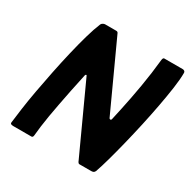

<svg xmlns="http://www.w3.org/2000/svg" viewBox="-152 -819 958 964"><g transform="rotate(30 327.0 -336.5)"><path d="M444 -276Q446 -272 451 -272Q456 -272 457 -278Q464 -309 471.5 -344Q479 -379 486.5 -417.5Q494 -456 501 -497Q508 -538 513.5 -578.5Q519 -619 523 -659Q525 -673 532 -673H639Q645 -673 649.5 -669.5Q654 -666 654 -660Q654 -623 646.5 -570.5Q639 -518 627.5 -456.5Q616 -395 602 -331.5Q588 -268 573 -207.5Q558 -147 544 -96.5Q530 -46 518 -12Q514 -4 508.5 -2Q503 0 496 0H428Q421 0 415 -16L238 -402Q237 -406 234 -406Q231 -406 229 -401Q217 -347 207.5 -299.5Q198 -252 190 -210.5Q182 -169 176 -133.5Q170 -98 166 -67.5Q162 -37 160 -13Q159 0 150 0H45Q39 0 33 -2Q27 -4 28 -12Q32 -46 39 -96.5Q46 -147 57 -207.5Q68 -268 81 -332Q94 -396 108.5 -457.5Q123 -519 138 -571.5Q153 -624 168 -660Q171 -666 177.5 -669.5Q184 -673 189 -673H254Q263 -673 266 -664Z"/></g></svg>

Font: Glory Thin
Style: Bold Italic
Weight: 700
Italic angle: -12°
Version: Version 1.011